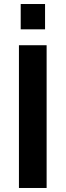

<svg xmlns="http://www.w3.org/2000/svg" viewBox="-20 -935 326 955"><path d="M83 -789.1V-915H204.1V-789.1ZM74.2 0V-710H211.9V0Z"/></svg>

Font: Rawline
Style: Bold
Weight: 700
Designer: Matt McInerney, Pablo Impallari, Rodrigo Fuenzalida
Foundry: Matt McInerney, Pablo Impallari, Rodrigo Fuenzalida
Version: Version 4.020;PS 004.020;hotconv 1.0.88;makeotf.lib2.5.64775